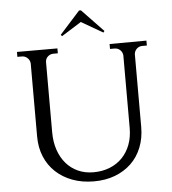

<svg xmlns="http://www.w3.org/2000/svg" viewBox="-60 -944 904 1012"><g transform="rotate(-5 392.5 -438.0)"><path d="M396 -890H406L520 -771L514 -763L400 -829L295 -763L289 -771ZM736 -701V-675H712Q695 -675 683 -664Q671 -653 669 -636V-250Q669 -191 649.5 -142Q630 -93 594 -58.5Q558 -24 508 -5Q458 14 397 14Q334 14 283 -5Q232 -24 195 -58.5Q158 -93 138 -141Q118 -189 118 -248V-634Q117 -651 104.5 -663Q92 -675 75 -675H51V-701H265V-675H242Q225 -675 212.5 -664Q200 -653 199 -636V-263Q199 -211 213.5 -169Q228 -127 254 -97Q280 -67 316.5 -50.5Q353 -34 398 -34Q445 -34 484 -49.5Q523 -65 550.5 -93.5Q578 -122 593 -161.5Q608 -201 608 -250V-635Q606 -652 594 -663Q582 -674 565 -674H541V-700Z"/></g></svg>

Font: Constantine
Style: Regular
Weight: 400
Designer: Dukom Design
Version: Version 1.001;PS 001.001;hotconv 1.0.56;makeotf.lib2.0.21325